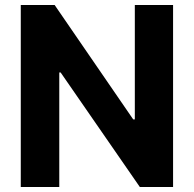

<svg xmlns="http://www.w3.org/2000/svg" viewBox="-20 -747 775 767"><path d="M518.6 -727.1H671.4V0H538.6L222.2 -457.5H216.8V0H63V-727.1H198.2L512.2 -270H518.6Z"/></svg>

Font: My Font
Style: Bold
Weight: 500
Designer: Rasmus Andersson
Foundry: rsms
Version: Version 0.001